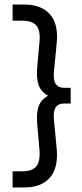

<svg xmlns="http://www.w3.org/2000/svg" viewBox="-20 -734 363 850"><path d="M86.2 96H35.8V24.5H78.2Q123.2 24.5 141.2 1.8Q159.2 -21 154.5 -73.8L144.5 -187Q141.5 -226 148 -253.6Q154.5 -281.2 176 -299Q197.5 -316.8 237.2 -325.2V-292.8Q197.5 -303.5 176 -321.5Q154.5 -339.5 148 -367.2Q141.5 -395 144.5 -434L154.5 -544.2Q160.2 -597.2 141.8 -619.9Q123.2 -642.5 78.2 -642.5H35.8V-714H86.2Q163 -714 201.5 -670.2Q240 -626.5 230.8 -540.2L219 -419.2Q215 -381.5 226.1 -363.4Q237.2 -345.2 265 -345.2H292.8V-275.8H265Q237.2 -275.8 226.1 -258Q215 -240.2 219 -201.8L230.8 -77.8Q239.2 8.5 201.1 52.2Q163 96 86.2 96Z"/></svg>

Font: Marine Company Thin
Style: Regular
Weight: 100
Designer: Rodrigo Fuenzalida
Foundry: fragTYPE
Version: Version 1.000